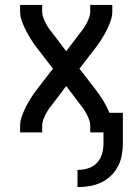

<svg xmlns="http://www.w3.org/2000/svg" viewBox="-20 -540 540 783"><path d="M296 223V153Q318 153 339 146.5Q360 140 375 124.5Q390 109 396 88Q402 67 402 46V0H348V-26Q348 -40 343 -53Q338 -66 331.5 -78Q325 -90 317 -101Q309 -112 300 -123L250 -189L200 -123Q191 -112 183 -101Q175 -90 168.5 -78Q162 -66 157 -53Q152 -40 152 -26V0H62V-26Q62 -46 69 -65.5Q76 -85 85 -103Q94 -121 105 -138.5Q116 -156 128 -172L196 -260L128 -348Q116 -364 105 -381.5Q94 -399 85 -417Q76 -435 69 -454.5Q62 -474 62 -494V-520H152V-494Q152 -480 157 -467Q162 -454 168.5 -442Q175 -430 183 -419Q191 -408 200 -397L250 -331L300 -397Q309 -408 317 -419Q325 -430 331.5 -442Q338 -454 343 -467Q348 -480 348 -494V-520H438V-494Q438 -474 431 -454.5Q424 -435 415 -417Q406 -399 395 -381.5Q384 -364 372 -348L304 -260L372 -172Q388 -151 402 -128Q416 -105 426 -80H481V46Q481 70 476.5 94Q472 118 460.5 139.5Q449 161 431 178Q413 195 391 205Q369 215 345 219Q321 223 296 223Z"/></svg>

Font: Iosevka Term Curly Medium
Style: Regular
Weight: 500
Designer: Belleve Invis
Foundry: Belleve Invis
Version: Version 32.3.0